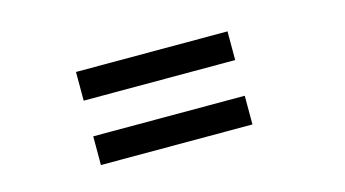

<svg xmlns="http://www.w3.org/2000/svg" viewBox="-44 -569 952 530"><g transform="rotate(-15 432.0 -304.0)"><path d="M192 -355V-437H625V-355ZM192 -171V-253H625V-171Z"/></g></svg>

Font: Trispace SemiExpanded
Style: Regular
Weight: 400
Width: 6
Designer: Tyler Finck
Foundry: Etcetera Type Company
Version: Version 1.210; ttfautohint (v1.8.3)